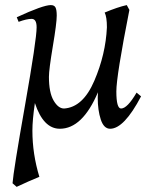

<svg xmlns="http://www.w3.org/2000/svg" viewBox="-20 -499 629 755"><path d="M45.4 235.8 29.3 221.7Q32.7 173.8 78.4 -85Q124 -343.8 124 -391.6Q124 -424.8 104.5 -424.8Q85 -424.8 53.2 -413.1L45.9 -431.2Q149.4 -479 179.7 -479Q193.4 -479 198.2 -469.7Q203.1 -460.4 203.1 -437.5Q203.1 -408.2 187.7 -316.7Q172.4 -225.1 172.4 -196.8Q172.4 -135.3 190.7 -103.8Q209 -72.3 231.9 -72.3Q306.2 -77.1 350.8 -181.2Q395.5 -285.2 400.4 -391.6Q400.4 -432.1 391.6 -449.7Q442.9 -471.2 478.5 -479L488.8 -460Q437.5 -199.7 437.5 -139.6Q437.5 -72.3 456.1 -72.3Q480.5 -72.3 517.1 -134.8L534.7 -120.1Q467.8 7.3 413.1 7.3Q388.2 7.3 376.2 -29.3Q364.3 -65.9 364.3 -114.3L365.2 -136.2Q304.2 7.3 215.3 7.3Q150.4 7.3 117.2 -93.8Q107.4 -27.3 107.4 14.6Q107.4 106.4 134.8 196.3Q92.8 213.4 45.4 235.8Z"/></svg>

Font: Kelvinch
Style: Italic
Weight: 400
Italic angle: -10°
Designer: Paul James Miller
Foundry: High-Logic / Made with FontCreator
Version: Version 3.40;July 22, 2017;FontCreator 11.0.0.2388 64-bit